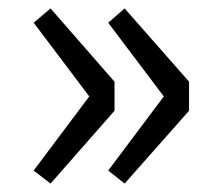

<svg xmlns="http://www.w3.org/2000/svg" viewBox="-20 -510 519 456"><path d="M100 -74 60 -105 192 -281 60 -456 100 -490 252 -316V-247ZM276 -74 237 -105 369 -281 237 -456 276 -490 429 -316V-247Z"/></svg>

Font: Noto Sans TC Thin
Style: Regular
Weight: 400
Version: Version 2.004-H2;hotconv 1.0.118;makeotfexe 2.5.65603